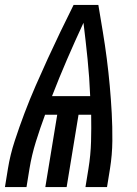

<svg xmlns="http://www.w3.org/2000/svg" viewBox="-32 -755 552 775"><path d="M-12 0 0 -74Q9 -130 27.5 -186.5Q46 -243 67 -298.5Q88 -354 112 -409Q136 -464 161 -518.5Q186 -573 212 -627Q238 -681 265 -735H365Q374 -681 383 -627Q392 -573 399 -518.5Q406 -464 411 -409Q416 -354 419 -298.5Q422 -243 421.5 -186.5Q421 -130 412 -74L400 0H313L325 -74Q334 -129 335.5 -183.5Q337 -238 336 -292H285L237 0H151L199 -292H150Q130 -238 113 -183.5Q96 -129 87 -74L75 0ZM178 -367H332Q329 -442 321.5 -516Q314 -590 305 -663Q271 -590 239 -516Q207 -442 178 -367Z"/></svg>

Font: Iosevka Term Curly Semibold
Style: Italic
Weight: 600
Italic angle: -9°
Designer: Belleve Invis
Foundry: Belleve Invis
Version: Version 32.3.0